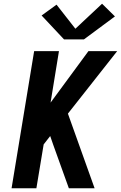

<svg xmlns="http://www.w3.org/2000/svg" viewBox="-20 -1009 648 1029"><path d="M42 0 163 -735H296L251 -459L454 -735H608L344 -400L487 0H349L266 -231L249 -280L214 -235L175 0ZM430 -798H323L203 -926L283 -984L384 -855L527 -989L596 -921Z"/></svg>

Font: Iosevka SS04 XBd Ex Obl
Style: Regular
Weight: 800
Width: 7
Italic angle: -9°
Monospace: yes
Designer: Belleve Invis
Foundry: Belleve Invis
Version: Version 19.0.0; ttfautohint (v1.8.4)